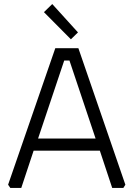

<svg xmlns="http://www.w3.org/2000/svg" viewBox="-20 -928 659 948"><path d="M20 -16 253 -690H367L599 -16L589 0H534L473 -184H146L85 0H31ZM168 -244H452L323 -629H297ZM197 -868 238 -908 365 -768 330 -734Z"/></svg>

Font: Oxanium ExtraLight Light
Style: Regular
Weight: 300
Version: Version 2.000